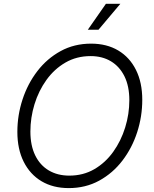

<svg xmlns="http://www.w3.org/2000/svg" viewBox="-20 -963 795 993"><path d="M335.4 9.8Q254.4 9.8 194.8 -25.6Q135.3 -61 102.5 -126.5Q69.8 -191.9 69.8 -280.8Q69.8 -366.7 96.4 -448.2Q123 -529.8 173.1 -595Q223.1 -660.2 293.5 -698.7Q363.8 -737.3 451.2 -737.3Q532.2 -737.3 591.6 -701.9Q650.9 -666.5 683.3 -601.3Q715.8 -536.1 715.8 -446.8Q715.8 -360.8 689.5 -279.3Q663.1 -197.8 613.3 -132.6Q563.5 -67.4 493.2 -28.8Q422.9 9.8 335.4 9.8ZM338.4 -54.7Q410.6 -54.7 468 -88.1Q525.4 -121.6 565.7 -178Q606 -234.4 627.4 -303.7Q648.9 -373 648.9 -444.8Q648.9 -517.1 623.8 -568.1Q598.6 -619.1 553.7 -646Q508.8 -672.9 448.7 -672.9Q376 -672.9 318.4 -639.4Q260.7 -606 220.2 -549.6Q179.7 -493.2 158.4 -423.8Q137.2 -354.5 137.2 -282.7Q137.2 -210.4 162.1 -159.4Q187 -108.4 232.4 -81.5Q277.8 -54.7 338.4 -54.7ZM434.1 -809.1 527.8 -943.4H602.5L489.3 -809.1Z"/></svg>

Font: Inter 16pt Light
Style: Italic
Weight: 300
Italic angle: -9.3988°
Version: Version 4.001;git-66647c0bb